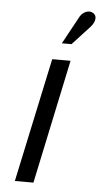

<svg xmlns="http://www.w3.org/2000/svg" viewBox="-52 -739 408 772"><g transform="rotate(5 152.0 -352.5)"><path d="M288 -645Q297 -655 301 -665.5Q305 -676 303.5 -685Q302 -694 293 -700Q284 -706 273 -704.5Q262 -703 252.5 -695.5Q243 -688 238 -678L178 -568H217ZM38 0H113L219 -501H145Z"/></g></svg>

Font: Advent Pro Medium
Style: Italic
Weight: 500
Italic angle: -12°
Version: Version 3.000